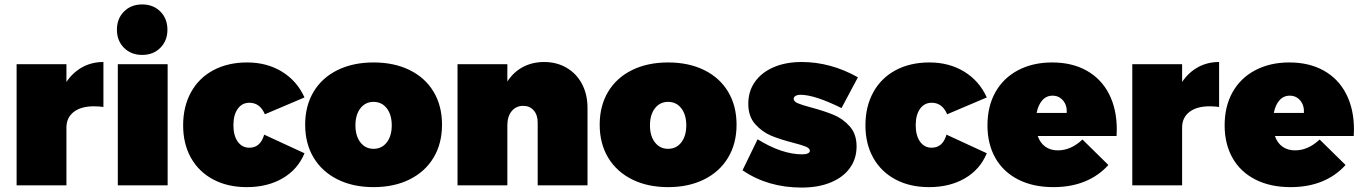

<svg xmlns="http://www.w3.org/2000/svg" viewBox="-20 -837 6149 867"><path d="M447 -557V-354Q425 -357 404 -357Q346 -357 313 -331.5Q280 -306 280 -261V0H55V-547H280V-467Q309 -510 351.5 -533.5Q394 -557 447 -557Z M512 -547H737V0H512ZM736 -703Q736 -653 704 -621Q672 -589 622 -589Q572 -589 540 -621Q508 -653 508 -703Q508 -753 540 -785Q572 -817 622 -817Q672 -817 704 -785Q736 -753 736 -703Z M1106 -373Q1073 -373 1053.5 -345.5Q1034 -318 1034 -272Q1034 -225 1053.5 -197.5Q1073 -170 1106 -170Q1156 -170 1173 -229L1355 -145Q1325 -72 1256.5 -32Q1188 8 1094 8Q1008 8 943 -26.5Q878 -61 842.5 -124Q807 -187 807 -271Q807 -356 842.5 -420.5Q878 -485 943.5 -520Q1009 -555 1096 -555Q1185 -555 1253 -513.5Q1321 -472 1355 -397L1176 -321Q1154 -373 1106 -373Z M1976 -274Q1976 -189 1938 -125.5Q1900 -62 1830 -27Q1760 8 1667 8Q1574 8 1504 -27Q1434 -62 1396 -125.5Q1358 -189 1358 -274Q1358 -359 1396 -422.5Q1434 -486 1504 -520.5Q1574 -555 1667 -555Q1760 -555 1830 -520.5Q1900 -486 1938 -422.5Q1976 -359 1976 -274ZM1585 -271Q1585 -223 1607.5 -194Q1630 -165 1667 -165Q1704 -165 1726.5 -194Q1749 -223 1749 -271Q1749 -319 1726.5 -348Q1704 -377 1667 -377Q1630 -377 1607.5 -348Q1585 -319 1585 -271Z M2633 -349V0H2408V-284Q2408 -318 2390 -338.5Q2372 -359 2343 -359Q2310 -359 2290.5 -335Q2271 -311 2271 -271V0H2046V-547H2271V-469Q2299 -512 2341.5 -534.5Q2384 -557 2437 -557Q2494 -557 2538.5 -531Q2583 -505 2608 -458Q2633 -411 2633 -349Z M3306 -274Q3306 -189 3268 -125.5Q3230 -62 3160 -27Q3090 8 2997 8Q2904 8 2834 -27Q2764 -62 2726 -125.5Q2688 -189 2688 -274Q2688 -359 2726 -422.5Q2764 -486 2834 -520.5Q2904 -555 2997 -555Q3090 -555 3160 -520.5Q3230 -486 3268 -422.5Q3306 -359 3306 -274ZM2915 -271Q2915 -223 2937.5 -194Q2960 -165 2997 -165Q3034 -165 3056.5 -194Q3079 -223 3079 -271Q3079 -319 3056.5 -348Q3034 -377 2997 -377Q2960 -377 2937.5 -348Q2915 -319 2915 -271Z M3595 -409Q3581 -409 3572.5 -404Q3564 -399 3564 -391Q3564 -379 3582 -371Q3600 -363 3642 -352Q3701 -336 3743 -319Q3785 -302 3816.5 -267Q3848 -232 3848 -176Q3848 -120 3817.5 -78Q3787 -36 3731 -13Q3675 10 3600 10Q3447 10 3333 -68L3401 -208Q3511 -140 3603 -140Q3619 -140 3628 -144.5Q3637 -149 3637 -156Q3637 -167 3619.5 -174.5Q3602 -182 3563 -192Q3504 -207 3463 -224Q3422 -241 3390.5 -276Q3359 -311 3359 -368Q3359 -425 3389 -467.5Q3419 -510 3473.5 -533.5Q3528 -557 3600 -557Q3731 -557 3854 -488L3780 -349Q3658 -409 3595 -409Z M4187 -373Q4154 -373 4134.5 -345.5Q4115 -318 4115 -272Q4115 -225 4134.5 -197.5Q4154 -170 4187 -170Q4237 -170 4254 -229L4436 -145Q4406 -72 4337.5 -32Q4269 8 4175 8Q4089 8 4024 -26.5Q3959 -61 3923.5 -124Q3888 -187 3888 -271Q3888 -356 3923.5 -420.5Q3959 -485 4024.5 -520Q4090 -555 4177 -555Q4266 -555 4334 -513.5Q4402 -472 4436 -397L4257 -321Q4235 -373 4187 -373Z M5023 -252Q5023 -233 5022 -223H4666Q4677 -191 4700.5 -174.5Q4724 -158 4757 -158Q4816 -158 4868 -207L4985 -92Q4941 -43 4878.5 -17.5Q4816 8 4737 8Q4645 8 4577.5 -26.5Q4510 -61 4474.5 -124Q4439 -187 4439 -271Q4439 -357 4475 -421Q4511 -485 4577.5 -520Q4644 -555 4731 -555Q4821 -555 4887 -518Q4953 -481 4988 -412.5Q5023 -344 5023 -252ZM4733 -405Q4705 -405 4686.5 -384Q4668 -363 4661 -327H4797Q4799 -361 4780.5 -383Q4762 -405 4733 -405Z M5485 -557V-354Q5463 -357 5442 -357Q5384 -357 5351 -331.5Q5318 -306 5318 -261V0H5093V-547H5318V-467Q5347 -510 5389.5 -533.5Q5432 -557 5485 -557Z M6094 -252Q6094 -233 6093 -223H5737Q5748 -191 5771.5 -174.5Q5795 -158 5828 -158Q5887 -158 5939 -207L6056 -92Q6012 -43 5949.5 -17.5Q5887 8 5808 8Q5716 8 5648.5 -26.5Q5581 -61 5545.5 -124Q5510 -187 5510 -271Q5510 -357 5546 -421Q5582 -485 5648.5 -520Q5715 -555 5802 -555Q5892 -555 5958 -518Q6024 -481 6059 -412.5Q6094 -344 6094 -252ZM5804 -405Q5776 -405 5757.5 -384Q5739 -363 5732 -327H5868Q5870 -361 5851.5 -383Q5833 -405 5804 -405Z"/></svg>

Font: Gontserrat Black
Style: Regular
Weight: 900
Designer: Julieta Ulanovsky
Foundry: Julieta Ulanovsky
Version: Version 6.001